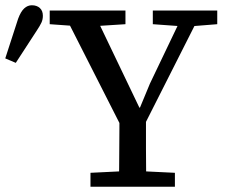

<svg xmlns="http://www.w3.org/2000/svg" viewBox="-34 -710 857 730"><path d="M-14 -488 35 -639Q45 -666 58 -678Q71 -690 87 -690Q106 -690 117.5 -679.5Q129 -669 129 -650Q129 -636 123.5 -624Q118 -612 106 -594L26 -471ZM310 0V-53L454 -60H486L631 -53V0ZM418 0Q419 -36 419 -72Q419 -108 419.5 -145Q420 -182 420 -221Q420 -260 420 -301H521Q521 -260 521 -221.5Q521 -183 521 -145.5Q521 -108 521.5 -72Q522 -36 522 0ZM435 -213 203 -670H319L503 -286H492L536 -392L669 -670H735L504 -213ZM155 -618V-670H443V-618L318 -610H267ZM547 -618V-670H792V-618L692 -610H658Z"/></svg>

Font: Source Serif 4
Style: Regular
Weight: 400
Designer: Frank Grießhammer
Foundry: Adobe Systems Incorporated
Version: Version 4.004;hotconv 1.0.116;makeotfexe 2.5.65601